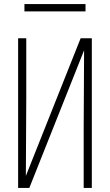

<svg xmlns="http://www.w3.org/2000/svg" viewBox="-20 -923 540 943"><path d="M69 0V-735H109V-441Q109 -345 108 -249.5Q107 -154 107 -59L376 -735H431V0H391V-294Q391 -390 392 -485.5Q393 -581 393 -676L124 0ZM400 -867H100V-903H400Z"/></svg>

Font: Iosevka Term Curly Extralight
Style: Regular
Weight: 200
Designer: Belleve Invis
Foundry: Belleve Invis
Version: Version 32.3.0